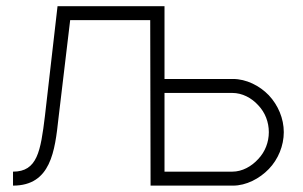

<svg xmlns="http://www.w3.org/2000/svg" viewBox="-20 -582 951 602"><path d="M822.9 -283.3C793.8 -313.5 752.1 -334.4 710.4 -334.4H495.8V-562.5H160.4L120.8 -217.7C107.3 -107.3 96.9 -43.8 20.8 -43.8V0C139.6 0 152.1 -108.3 163.5 -212.5L200 -518.8H451L452.1 0H710.4C752.1 0 793.8 -21.9 822.9 -52.1C852.1 -82.3 869.8 -125 869.8 -167.7C869.8 -210.4 852.1 -252.1 822.9 -283.3ZM789.6 -83.3C768.8 -60.4 739.6 -43.8 708.3 -43.8H495.8V-290.6H708.3C739.6 -290.6 768.8 -275 789.6 -252.1C811.5 -229.2 822.9 -199 822.9 -167.7C822.9 -136.5 811.5 -106.3 789.6 -83.3Z"/></svg>

Font: Manrope Thin
Style: Regular
Weight: 100
Width: 4
Designer: Michael Sharanda
Foundry: Michael Sharanda
Version: Version 2.000;PS 002.000;hotconv 1.0.88;makeotf.lib2.5.64775